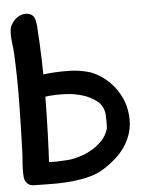

<svg xmlns="http://www.w3.org/2000/svg" viewBox="-51 -734 579 776"><g transform="rotate(-5 238.5 -346.0)"><path d="M171 -356Q187 -357 218.5 -355.5Q250 -354 282 -344.5Q314 -335 339.5 -315.5Q365 -296 369 -261Q369 -258 369.5 -249Q370 -240 370 -230Q370 -220 369.5 -211Q369 -202 368 -200Q360 -174 342.5 -155.5Q325 -137 304 -124Q283 -111 263 -104Q243 -97 230 -94Q218 -91 199 -89.5Q180 -88 160.5 -87.5Q141 -87 125.5 -88Q110 -89 105 -92Q100 -98 103 -107Q106 -116 101 -117Q81 -119 74 -117.5Q67 -116 69 -92Q69 -83 64.5 -67.5Q60 -52 56 -37Q52 -22 51 -11Q50 0 58 0Q78 0 113 1Q148 2 188.5 -0.5Q229 -3 270 -12Q311 -21 342 -41Q366 -56 389 -76Q412 -96 429.5 -121.5Q447 -147 456.5 -178.5Q466 -210 463 -247Q460 -286 445 -318.5Q430 -351 408 -375.5Q386 -400 359.5 -416.5Q333 -433 307 -439Q275 -447 243 -448Q211 -449 176 -447Q161 -446 150.5 -445Q140 -444 130.5 -442.5Q121 -441 111 -439Q101 -437 87 -434Q62 -430 45.5 -421Q29 -412 30 -377Q30 -361 37.5 -345.5Q45 -330 58 -329Q66 -328 75.5 -334Q85 -340 93 -342Q104 -346 113 -348.5Q122 -351 131 -352.5Q140 -354 149.5 -354.5Q159 -355 171 -356ZM53 0Q67 1 79.5 -4.5Q92 -10 101.5 -19.5Q111 -29 116.5 -40.5Q122 -52 123 -62Q131 -207 132.5 -351.5Q134 -496 124 -641Q123 -650 121.5 -658.5Q120 -667 116.5 -674.5Q113 -682 105.5 -687Q98 -692 85 -693Q72 -694 59.5 -688.5Q47 -683 37.5 -673.5Q28 -664 22 -652.5Q16 -641 16 -630Q14 -607 17.5 -582Q21 -557 22 -534Q27 -432 25 -329Q24 -280 23 -231.5Q22 -183 20 -132Q18 -110 16.5 -83Q15 -56 17 -35Q19 -21 28 -11Q37 -1 53 0Z"/></g></svg>

Font: Balpaq
Style: Regular
Weight: 400
Designer: Abay Emes
Version: Version 1.000